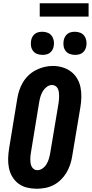

<svg xmlns="http://www.w3.org/2000/svg" viewBox="-20 -1151 564 1179"><path d="M206 8Q175 8 146 1Q117 -6 94 -23Q71 -40 56 -65Q41 -90 35 -119Q29 -148 30 -178.5Q31 -209 36 -240L86 -545Q90 -571 98.5 -596.5Q107 -622 121 -645.5Q135 -669 155.5 -688.5Q176 -708 200.5 -720.5Q225 -733 251 -739.5Q277 -746 304 -746Q335 -746 363.5 -737.5Q392 -729 415 -712Q438 -695 453 -670Q468 -645 474 -616.5Q480 -588 479.5 -557Q479 -526 474 -495L423 -190Q419 -165 410.5 -139.5Q402 -114 388 -90.5Q374 -67 353.5 -47Q333 -27 308.5 -14.5Q284 -2 257.5 3Q231 8 206 8ZM209 -106Q226 -106 241.5 -117Q257 -128 266 -143.5Q275 -159 280 -175.5Q285 -192 288 -209L339 -514Q341 -526 342 -538Q343 -550 343 -562Q343 -574 341.5 -585Q340 -596 335 -606.5Q330 -617 320.5 -623Q311 -629 299 -629Q282 -629 267 -617.5Q252 -606 243 -591Q234 -576 229 -559.5Q224 -543 221 -526L171 -221Q169 -209 167.5 -197.5Q166 -186 166 -174Q166 -162 167.5 -150.5Q169 -139 174 -129Q179 -119 188 -112.5Q197 -106 209 -106ZM440 -814Q423 -814 407.5 -820Q392 -826 382.5 -839Q373 -852 370.5 -868.5Q368 -885 371 -902Q373 -914 379 -925Q385 -936 395 -943.5Q405 -951 417 -953.5Q429 -956 440 -956Q457 -956 472.5 -950Q488 -944 497.5 -931Q507 -918 510 -901.5Q513 -885 510 -868Q508 -856 502 -845Q496 -834 486 -826.5Q476 -819 464 -816.5Q452 -814 440 -814ZM240 -814Q223 -814 207.5 -820Q192 -826 182.5 -839Q173 -852 170.5 -868.5Q168 -885 171 -902Q173 -914 179 -925Q185 -936 195 -943.5Q205 -951 217 -953.5Q229 -956 240 -956Q257 -956 272.5 -950Q288 -944 297.5 -931Q307 -918 310 -901.5Q313 -885 310 -868Q308 -856 302 -845Q296 -834 286 -826.5Q276 -819 264 -816.5Q252 -814 240 -814ZM224 -1049V-1131H524V-1049Z"/></svg>

Font: Iosevka Curly Slab HvObl
Style: Regular
Weight: 900
Italic angle: -9°
Monospace: yes
Designer: Belleve Invis
Foundry: Belleve Invis
Version: Version 11.1.0; ttfautohint (v1.8.3)